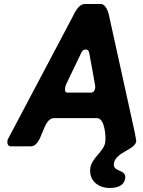

<svg xmlns="http://www.w3.org/2000/svg" viewBox="-20 -727 712 954"><path d="M429 107C420 168 466 207 525 207C559 207 596 198 602 159C609 112 539 130 546 85C555 27 655 17 657 -27C657 -28 652 -56 650 -67C631 -155 540 -565 521 -653C518 -669 504 -707 482 -707H402C369 -707 350 -662 339 -640C291 -549 66 -124 18 -33L17 -27C15 -15 19 0 33 0H133C193 0 189 -140 249 -140H462C502 -140 507 -44 503 -20C496 26 437 56 429 107ZM304 -293C304 -296 308 -306 308 -307L385 -467C391 -478 398 -481 407 -481C419 -481 423 -470 424 -460C429 -436 449 -324 453 -300V-290C452 -282 447 -267 434 -267H314C300 -267 303 -285 304 -293Z"/></svg>

Font: Asimov Print
Style: CIt
Weight: 500
Designer: Google
Version: Version 2.000980: 2014